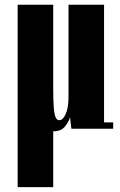

<svg xmlns="http://www.w3.org/2000/svg" viewBox="-20 -543 508 810"><path d="M54.5 -523H204.5V-171.5Q204.5 -117 207 -87.8Q209.5 -58.5 215 -47.2Q220.5 -36 230 -36Q245.5 -36 257.2 -62Q269 -88 269 -133V-523H419V-26.5H457.5V0H281L275.5 -49Q271 -31 254.8 -10Q238.5 11 204.5 11V246.5H54.5Z"/></svg>

Font: Imbue 50pt Black
Style: Regular
Weight: 900
Designer: Tyler Finck
Foundry: Etcetera Type Company
Version: Version 1.102; ttfautohint (v1.8.3)